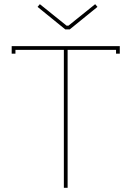

<svg xmlns="http://www.w3.org/2000/svg" viewBox="-20 -900 629 920"><path d="M436 -880 308 -777H299L171 -880L160 -867L293 -759H314L447 -867ZM36 -679V-643H54V-661H286V0H304V-661H536V-643H554V-679Z"/></svg>

Font: Rawengulk
Style: Light
Weight: 300
Version: Version 0.9